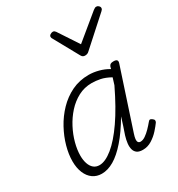

<svg xmlns="http://www.w3.org/2000/svg" viewBox="-199 -969 1034 1115"><g transform="rotate(-30 318.0 -411.5)"><path d="M158 17Q124 17 98.5 -1Q73 -19 59 -52.5Q45 -86 45 -131Q45 -177 59.5 -229.5Q74 -282 102 -333.5Q130 -385 170.5 -427Q211 -469 262.5 -494Q314 -519 377 -519Q408 -519 442.5 -510Q477 -501 507 -483L511 -498Q515 -508 522 -511.5Q529 -515 541 -515Q559 -515 564 -508Q569 -501 565 -489L435 -94Q428 -73 426.5 -59.5Q425 -46 430 -39Q435 -32 445 -32Q461 -32 478.5 -44Q496 -56 513 -73.5Q530 -91 544 -108Q550 -116 555.5 -116.5Q561 -117 569 -111Q579 -104 580 -97.5Q581 -91 577 -84Q565 -67 543.5 -43Q522 -19 494 -1.5Q466 16 434 16Q409 16 395.5 6.5Q382 -3 377 -20Q372 -37 374.5 -60Q377 -83 385 -109Q394 -135 403 -162Q412 -189 420 -216Q373 -136 327.5 -84Q282 -32 240 -7.5Q198 17 158 17ZM101 -136Q101 -106 109 -82.5Q117 -59 132.5 -46Q148 -33 171 -33Q210 -33 260 -73.5Q310 -114 365 -193.5Q420 -273 477 -392L491 -437Q455 -457 425 -463Q395 -469 368 -469Q319 -469 277.5 -447Q236 -425 203.5 -389Q171 -353 148 -309Q125 -265 113 -220Q101 -175 101 -136ZM613 -840Q622 -840 629 -833.5Q636 -827 636 -819Q636 -813 633.5 -809.5Q631 -806 627 -802L446 -639Q438 -631 431 -628.5Q424 -626 416 -626Q409 -626 403 -629Q397 -632 392 -641L302 -804Q299 -808 297.5 -812Q296 -816 296 -820Q296 -829 305 -834.5Q314 -840 321 -840Q328 -840 331.5 -837.5Q335 -835 339 -830L428 -695L592 -830Q599 -835 603.5 -837.5Q608 -840 613 -840Z"/></g></svg>

Font: Playwrite US Trad ExtraLight
Style: Regular
Weight: 250
Designer: Veronika Burian, José Scaglione
Foundry: TypeTogether
Version: Version 1.003